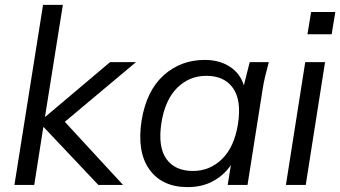

<svg xmlns="http://www.w3.org/2000/svg" viewBox="-20 -756 1391 785"><path d="M39 0 156 -736H237L164 -279H166L430 -502H536L245 -258L483 0H382L159 -236H157L120 0Z M747 9Q643 9 591 -63Q539 -135 559 -264Q579 -385 649 -448Q719 -511 817 -511Q877 -511 919.5 -483.5Q962 -456 977 -407L1001 -502H1079Q1071 -473 1064 -443.5Q1057 -414 1053 -386L992 0H911L924 -81Q895 -39 850.5 -15Q806 9 747 9ZM769 -57Q838 -57 888 -106Q938 -155 953 -249Q968 -346 932.5 -396Q897 -446 824 -446Q754 -446 704.5 -397Q655 -348 640 -254Q625 -156 660 -106.5Q695 -57 769 -57Z M1237 -616 1252 -707H1351L1336 -616ZM1149 0 1228 -502H1309L1230 0Z"/></svg>

Font: Mulish
Style: Italic
Weight: 400
Italic angle: -9°
Designer: Vernon Adams
Foundry: Vernon Adams
Version: Version 3.603; ttfautohint (v1.8.3)